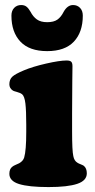

<svg xmlns="http://www.w3.org/2000/svg" viewBox="-20 -738 382 771"><path d="M25.9 -675.3Q25.9 -694.8 36.9 -706.3Q47.9 -717.8 64.9 -717.8Q78.1 -717.8 86.4 -711.2Q94.7 -704.6 102.5 -690.9Q112.8 -670.9 128.2 -659.9Q143.6 -648.9 169.4 -648.9Q195.8 -648.9 210.4 -659.2Q225.1 -669.4 235.8 -690.9Q251 -717.8 273.4 -717.8Q290.5 -717.8 301.5 -706.3Q312.5 -694.8 312.5 -675.3Q312.5 -608.9 276.6 -570.8Q240.7 -532.7 169.4 -532.7Q98.1 -532.7 62 -570.8Q25.9 -608.9 25.9 -675.3ZM85.4 -208V-237.8Q85.4 -293 82 -322.3Q78.6 -351.6 68.4 -359.9Q61 -365.2 48.1 -368.7Q35.2 -372.1 32.2 -374Q17.6 -383.3 17.6 -399.4Q17.6 -418.9 29.3 -429.9Q41 -440.9 76.2 -455.6Q110.8 -470.2 165 -482.7Q219.2 -495.1 247.6 -495.1Q260.7 -495.1 265.9 -490.2Q271 -485.4 271 -472.2Q271 -464.8 270.3 -411.9Q269.5 -358.9 269.5 -282.2V-210.4Q269.5 -131.8 274.4 -111.3Q277.8 -92.3 291 -84.5Q295.4 -81.5 303.7 -78.4Q312 -75.2 316.4 -72.3Q328.6 -62.5 328.6 -42Q328.6 -12.7 290.3 0.2Q252 13.2 174.8 13.2Q95.7 13.2 56.6 1Q17.6 -11.2 17.6 -40Q17.6 -59.6 29.3 -68.4Q33.7 -72.3 44.2 -76.7Q54.7 -81.1 57.1 -82.5Q72.8 -91.3 77.1 -105.5Q85.4 -133.8 85.4 -208Z"/></svg>

Font: Cooper* ExtraBold
Style: Regular
Weight: 800
Designer: Owen Earl
Foundry: indestructible type*
Version: Version 0.001